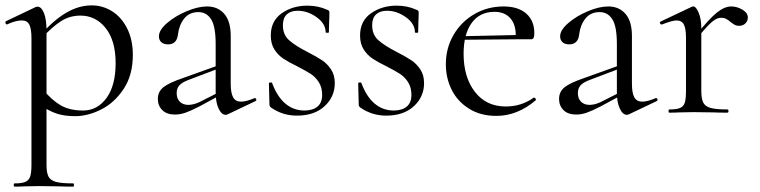

<svg xmlns="http://www.w3.org/2000/svg" viewBox="-22 -419 2828 714"><path d="M32 263Q59 263 72 257.5Q85 252 90 238Q95 224 95 194V-276Q95 -312 87 -327.5Q79 -343 59 -343Q37 -343 6 -329L4 -328Q0 -328 -1.5 -333Q-3 -338 0 -340L111 -393Q113 -394 118 -394Q132 -394 141.5 -370.5Q151 -347 151 -305V194Q151 224 158.5 238Q166 252 186.5 257.5Q207 263 251 263Q253 263 253 269Q253 275 251 275Q217 275 197 274L124 273L69 274Q55 275 32 275Q29 275 29 269Q29 263 32 263ZM125 -30 139 -85Q170 -47 203.5 -27.5Q237 -8 287 -8Q340 -8 374 -54.5Q408 -101 408 -184Q408 -268 371 -314.5Q334 -361 277 -361Q237 -361 204.5 -340Q172 -319 134 -278L126 -286Q177 -344 224 -371.5Q271 -399 319 -399Q360 -399 395 -377Q430 -355 451 -313Q472 -271 472 -215Q472 -140 438 -88.5Q404 -37 354.5 -12Q305 13 257 13Q218 13 189 3.5Q160 -6 125 -30Z M817 8Q802 8 791 -15Q780 -38 780 -76V-255Q780 -321 763 -347.5Q746 -374 716 -374Q682 -374 663 -350Q644 -326 640 -292Q636 -254 603 -254Q587 -254 578 -262Q569 -270 569 -284Q569 -307 599 -333Q629 -359 671.5 -377Q714 -395 748 -395Q788 -395 812 -367.5Q836 -340 836 -285V-108Q836 -73 845 -57Q854 -41 874 -41Q894 -41 924 -54H926Q930 -54 931 -49.5Q932 -45 928 -43L825 6Q821 8 817 8ZM565 -51Q565 -78 585.5 -94.5Q606 -111 659 -129L790 -176L793 -165L677 -121Q654 -112 644.5 -101Q635 -90 635 -73Q635 -52 647 -40.5Q659 -29 678 -29Q697 -29 719 -39L804 -82L806 -70L719 -23Q688 -7 668 0Q648 7 629 7Q598 7 581.5 -9.5Q565 -26 565 -51Z M1121 -226Q1156 -208 1175.5 -195Q1195 -182 1209 -161Q1223 -140 1223 -110Q1223 -59 1185 -24Q1147 11 1082 11Q1029 11 986 -19Q980 -23 980 -31L978 -109Q978 -112 983.5 -112.5Q989 -113 990 -110Q1009 -59 1039.5 -33.5Q1070 -8 1110 -8Q1141 -8 1158.5 -22.5Q1176 -37 1176 -66Q1176 -94 1163.5 -113.5Q1151 -133 1133 -144.5Q1115 -156 1084 -172Q1051 -188 1031.5 -201Q1012 -214 998.5 -235Q985 -256 985 -287Q985 -341 1025.5 -369.5Q1066 -398 1121 -398Q1161 -398 1194 -383Q1200 -381 1201.5 -378.5Q1203 -376 1203 -372Q1203 -352 1202 -341L1201 -299Q1201 -297 1195 -297Q1189 -297 1189 -299Q1189 -331 1155.5 -355Q1122 -379 1085 -379Q1059 -379 1044.5 -365.5Q1030 -352 1030 -325Q1030 -290 1053 -269.5Q1076 -249 1121 -226Z M1453 -226Q1488 -208 1507.5 -195Q1527 -182 1541 -161Q1555 -140 1555 -110Q1555 -59 1517 -24Q1479 11 1414 11Q1361 11 1318 -19Q1312 -23 1312 -31L1310 -109Q1310 -112 1315.5 -112.5Q1321 -113 1322 -110Q1341 -59 1371.5 -33.5Q1402 -8 1442 -8Q1473 -8 1490.5 -22.5Q1508 -37 1508 -66Q1508 -94 1495.5 -113.5Q1483 -133 1465 -144.5Q1447 -156 1416 -172Q1383 -188 1363.5 -201Q1344 -214 1330.5 -235Q1317 -256 1317 -287Q1317 -341 1357.5 -369.5Q1398 -398 1453 -398Q1493 -398 1526 -383Q1532 -381 1533.5 -378.5Q1535 -376 1535 -372Q1535 -352 1534 -341L1533 -299Q1533 -297 1527 -297Q1521 -297 1521 -299Q1521 -331 1487.5 -355Q1454 -379 1417 -379Q1391 -379 1376.5 -365.5Q1362 -352 1362 -325Q1362 -290 1385 -269.5Q1408 -249 1453 -226Z M1636 -180Q1636 -240 1664.5 -289Q1693 -338 1742 -366.5Q1791 -395 1851 -395Q1905 -395 1935 -368.5Q1965 -342 1965 -296Q1965 -284 1962.5 -278.5Q1960 -273 1953 -273H1895L1896 -288Q1896 -329 1875 -352Q1854 -375 1817 -375Q1762 -375 1732 -333.5Q1702 -292 1702 -219Q1702 -132 1744 -77.5Q1786 -23 1859 -23Q1917 -23 1963 -56H1964Q1967 -56 1969.5 -52.5Q1972 -49 1970 -46Q1902 12 1824 12Q1765 12 1722 -15Q1679 -42 1657.5 -85.5Q1636 -129 1636 -180ZM1683 -284 1911 -289V-273L1684 -271Z M2309 8Q2294 8 2283 -15Q2272 -38 2272 -76V-255Q2272 -321 2255 -347.5Q2238 -374 2208 -374Q2174 -374 2155 -350Q2136 -326 2132 -292Q2128 -254 2095 -254Q2079 -254 2070 -262Q2061 -270 2061 -284Q2061 -307 2091 -333Q2121 -359 2163.5 -377Q2206 -395 2240 -395Q2280 -395 2304 -367.5Q2328 -340 2328 -285V-108Q2328 -73 2337 -57Q2346 -41 2366 -41Q2386 -41 2416 -54H2418Q2422 -54 2423 -49.5Q2424 -45 2420 -43L2317 6Q2313 8 2309 8ZM2057 -51Q2057 -78 2077.5 -94.5Q2098 -111 2151 -129L2282 -176L2285 -165L2169 -121Q2146 -112 2136.5 -101Q2127 -90 2127 -73Q2127 -52 2139 -40.5Q2151 -29 2170 -29Q2189 -29 2211 -39L2296 -82L2298 -70L2211 -23Q2180 -7 2160 0Q2140 7 2121 7Q2090 7 2073.5 -9.5Q2057 -26 2057 -51Z M2697 -395Q2719 -395 2739 -383Q2759 -371 2759 -354Q2759 -341 2750 -332Q2741 -323 2726 -323Q2717 -323 2710.5 -326.5Q2704 -330 2695 -337Q2686 -345 2678 -349Q2670 -353 2659 -353Q2644 -353 2626 -338Q2608 -323 2565 -271L2561 -282Q2614 -348 2643 -371.5Q2672 -395 2697 -395ZM2467 -12Q2494 -12 2507 -17.5Q2520 -23 2524.5 -37Q2529 -51 2529 -81V-279Q2529 -313 2521 -328Q2513 -343 2494 -343Q2478 -343 2440 -328H2438Q2434 -328 2432.5 -332.5Q2431 -337 2435 -339L2551 -394Q2553 -395 2557 -395Q2566 -395 2576 -372Q2586 -349 2586 -313V-81Q2586 -51 2593.5 -37Q2601 -23 2621 -17.5Q2641 -12 2683 -12Q2687 -12 2687 -6Q2687 0 2683 0Q2651 0 2632 -1L2558 -2L2503 -1Q2490 0 2467 0Q2464 0 2464 -6Q2464 -12 2467 -12Z"/></svg>

Font: Cormorant
Style: Regular
Weight: 400
Designer: Christian Thalmann (Catharsis Fonts)
Foundry: Catharsis Fonts
Version: Version 4.000